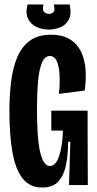

<svg xmlns="http://www.w3.org/2000/svg" viewBox="-20 -826 434 857"><path d="M168 11Q113 11 81 -29.5Q49 -70 35.5 -146.5Q22 -223 22 -329Q22 -399 29.5 -461Q37 -523 57 -570.5Q77 -618 113.5 -644.5Q150 -671 208 -671Q260 -671 293 -650Q326 -629 342.5 -593.5Q359 -558 362 -513.5Q365 -469 358 -422L243 -407Q251 -484 241 -530Q231 -576 203 -576Q179 -576 166.5 -544.5Q154 -513 149.5 -459.5Q145 -406 145 -340Q145 -206 159.5 -145.5Q174 -85 203 -85Q229 -85 244 -129.5Q259 -174 261 -243H209V-332H371V-232L372 0H288L294 -193H284Q284 -135 274.5 -89Q265 -43 240.5 -16Q216 11 168 11ZM103 -806H174Q168 -781 177.5 -772.5Q187 -764 199 -764Q210 -764 218.5 -772Q227 -780 220 -806H291Q300 -763 287 -738.5Q274 -714 249 -704Q224 -694 198 -694Q169 -694 143.5 -705.5Q118 -717 105.5 -742Q93 -767 103 -806Z"/></svg>

Font: Bricolage Grotesque 48pt Condensed SemiBold
Style: Regular
Weight: 600
Width: 3
Designer: Mathieu Triay
Foundry: Atelier Triay
Version: Version 1.000; ttfautohint (v1.8.4.7-5d5b);gftools[0.9.32]